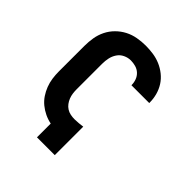

<svg xmlns="http://www.w3.org/2000/svg" viewBox="-203 -875 1006 1006"><g transform="rotate(45 300.0 -371.5)"><path d="M234 0V-102Q209 -107 186 -118Q163 -129 143.5 -145Q124 -161 110 -182Q96 -203 87 -226.5Q78 -250 74.5 -275Q71 -300 71 -325V-514Q71 -545 76 -575Q81 -605 94.5 -632.5Q108 -660 130 -682Q152 -704 179 -718Q206 -732 236.5 -737.5Q267 -743 297 -743Q325 -743 353 -739Q381 -735 407 -724Q433 -713 455.5 -695Q478 -677 493 -653.5Q508 -630 515.5 -602.5Q523 -575 523 -547V-543H391V-545Q391 -563 384.5 -580.5Q378 -598 364.5 -610.5Q351 -623 333 -628Q315 -633 297 -633Q276 -633 256 -623.5Q236 -614 224 -596Q212 -578 207.5 -557Q203 -536 203 -514V-325Q203 -310 205 -295Q207 -280 212.5 -266Q218 -252 227 -240Q236 -228 248.5 -220Q261 -212 276 -209Q291 -206 306 -206Q321 -206 336 -207.5Q351 -209 366 -211V0Z"/></g></svg>

Font: Iosevka Extrabold Extended
Style: Regular
Weight: 800
Width: 7
Monospace: yes
Designer: Belleve Invis
Foundry: Belleve Invis
Version: Version 32.5.0; ttfautohint (v1.8.4)